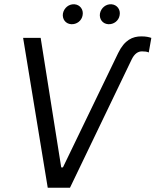

<svg xmlns="http://www.w3.org/2000/svg" viewBox="-20 -877 727 897"><path d="M532 -629C562 -691 600 -707 640 -707C663 -707 674 -704 687 -700L675 -632C666 -636 656 -637 643 -637C625 -637 608 -626 595 -599L307 0H203L88 -700H170L266 -95H274ZM312 -764C338 -762 362 -780 366 -806C371 -832 354 -855 328 -857C302 -859 279 -840 274 -814C270 -788 286 -766 312 -764ZM485 -764C511 -762 535 -780 539 -806C544 -832 527 -855 501 -857C475 -859 452 -840 447 -814C443 -788 459 -766 485 -764Z"/></svg>

Font: Fixel Display 20240404
Style: Italic
Weight: 400
Italic angle: -10°
Designer: AlfaBravo + MacPaw
Foundry: Kyrylo Tkachov, Marchela Mozhyna, Serhii Makarenko, Maria Weinstein, Zakhar Kryvoshyya
Version: Version 1.211;Glyphs 3.2 (3225)